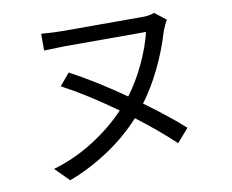

<svg xmlns="http://www.w3.org/2000/svg" viewBox="-81 -811 1162 962"><g transform="rotate(-10 500.0 -330.5)"><path d="M574 -204Q499 -121 401 -56.5Q303 8 201 46L131 -24Q238 -55 335 -116Q432 -177 506 -255Q360 -360 236 -426L287 -487Q418 -417 560 -317Q611 -385 648.5 -465.5Q686 -546 704 -620H292Q269 -620 185 -617V-702Q255 -697 292 -697H704Q735 -697 760 -707L818 -662Q806 -645 792 -608Q764 -513 721 -425Q678 -337 627 -269Q753 -177 825 -111L766 -43Q681 -123 574 -204Z"/></g></svg>

Font: Noto Sans SC
Style: Regular
Weight: 400
Designer: Ryoko NISHIZUKA ____ (kana & ideographs); Paul D. Hunt (Latin, Greek & Cyrillic); Wenlong ZHANG ___ (bopomofo); Sandoll 
Foundry: Adobe Systems Incorporated
Version: Version 1.004